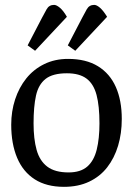

<svg xmlns="http://www.w3.org/2000/svg" viewBox="-20 -740 537 770"><path d="M236.4 9.3Q166.5 9.3 119.4 -20.8Q72.4 -50.9 48.7 -107.1Q25 -163.4 25 -240Q25 -293.5 40.6 -341.3Q56.2 -389 85.4 -425.5Q114.7 -462 157.3 -482.9Q199.9 -503.8 253 -503.8Q325.1 -503.8 373 -474.3Q420.9 -444.8 444.7 -390.8Q468.4 -336.8 468.4 -263Q468.4 -205.1 453.6 -155.6Q438.7 -106 409.8 -68.9Q380.9 -31.8 337.3 -11.3Q293.8 9.3 236.4 9.3ZM254.9 -48.5Q303.1 -48.5 330 -72Q356.9 -95.5 367.9 -140Q378.9 -184.4 378.9 -245.3Q378.9 -315 367.2 -359.3Q355.4 -403.6 327 -424.8Q298.6 -446.1 248.4 -446.1Q191.6 -446.1 162.9 -423.6Q134.2 -401.1 124.4 -356.8Q114.6 -312.5 114.6 -245.3Q114.6 -182.8 126.8 -139Q138.9 -95.2 169.4 -71.9Q200 -48.5 254.9 -48.5ZM281.9 -536.4 251.9 -558 309.7 -669Q318.5 -686 328.2 -703.2Q338 -720.4 358 -720.4Q367.6 -720.4 380.9 -709Q394.2 -697.6 409.5 -672.6ZM120.7 -536.4 90.8 -558 148.6 -669Q157.4 -686 167.2 -703.2Q176.9 -720.4 196.9 -720.4Q206.4 -720.4 220.1 -709Q233.9 -697.6 248.3 -672.6Z"/></svg>

Font: Faustina Light
Style: Regular
Weight: 300
Designer: Alfonso Garcia
Foundry: http://www.omnibus-type.com
Version: Version 1.200